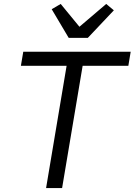

<svg xmlns="http://www.w3.org/2000/svg" viewBox="-20 -963 689 983"><path d="M637.1 -626.1 649.1 -698.2H99.1L87 -626.1H321L215.9 0H297.9L403.1 -626.1ZM244.7 -915.8 331.7 -769.2H429.7L562.9 -910.2L523.8 -942.8L386.7 -826L290.8 -942.8Z"/></svg>

Font: Margiela Mono Italic Italic
Style: Regular
Weight: 400
Designer: Mike Abbink, Paul van der Laan, Pieter van Rosmalen
Foundry: Bold Monday
Version: Version 2.003 2021